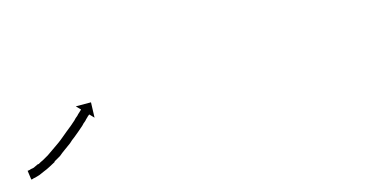

<svg xmlns="http://www.w3.org/2000/svg" viewBox="-23 -247 770 405"><g transform="rotate(-20 362.0 -44.5)"><path d="M3 -8Q3 -8 3 -8Q3 -8 3 -8Q3 -8 3 -8Q3 -8 3 -8Q5 -8 9 -9Q9 -9 9 -9Q9 -9 8 -9Q8 -9 8 -9Q8 -9 8 -9Q12 -9 17 -10Q17 -10 17 -10Q17 -10 16 -10Q16 -10 16 -10Q16 -10 16 -10Q21 -12 27 -14Q27 -14 27 -14Q27 -14 27 -14Q27 -13 27 -13Q27 -13 27 -13Q33 -16 39 -18Q39 -18 39 -18Q39 -18 39 -18Q39 -18 39 -18Q39 -18 39 -18Q45 -21 52 -24Q52 -24 52 -24Q52 -24 52 -24Q52 -24 52 -24Q52 -24 52 -24Q59 -28 66 -32Q66 -32 66 -32Q66 -32 66 -32Q66 -32 66 -32Q66 -32 66 -32Q73 -36 80 -40Q80 -40 80 -40Q80 -40 80 -40Q80 -40 80 -40Q80 -40 80 -40Q87 -44 94 -49Q94 -49 94 -49Q94 -49 94 -49Q94 -49 94 -49Q94 -49 94 -49Q100 -53 107 -58Q107 -58 107 -58Q107 -58 107 -58Q107 -58 107 -58Q107 -58 107 -58Q113 -62 119 -66Q119 -66 119 -66Q119 -66 119 -66Q119 -66 119 -66Q119 -66 119 -66Q124 -70 130 -74Q134 -78 139 -81Q142 -84 145 -86Q148 -88 150 -90Q151 -90 151 -91L143 -101L176 -98L172 -65L164 -75Q163 -75 162 -74Q160 -73 158 -71Q154 -68 151 -65Q146 -62 142 -58Q136 -54 131 -50Q131 -50 131 -50Q131 -50 131 -50Q131 -50 131 -50Q131 -50 131 -50Q125 -46 118 -41Q118 -41 118 -41Q118 -41 118 -41Q118 -41 118 -41Q118 -41 118 -41Q111 -37 105 -32Q105 -32 105 -32Q105 -32 105 -32Q105 -32 105 -32Q105 -32 105 -32Q98 -28 90 -23Q90 -23 90 -23Q90 -23 90 -23Q90 -23 90 -23Q90 -23 90 -23Q83 -19 76 -14Q76 -14 76 -14Q76 -14 76 -14Q76 -14 76 -14Q76 -14 76 -14Q68 -10 61 -7Q61 -7 61 -7Q61 -7 61 -7Q61 -6 61 -6Q61 -6 61 -6Q54 -3 47 0Q47 0 47 0Q47 0 47 0Q47 0 47 0Q47 0 47 0Q40 3 33 5Q33 5 33 5Q33 5 33 5Q33 5 33 5Q33 5 33 5Q27 7 21 9Q21 9 21 9Q21 9 21 9Q21 9 21 9Q21 9 21 9Q16 10 11 11Q11 11 11 11Q11 11 11 11Q11 11 11 11Q11 11 11 11Q7 11 5 12Q5 12 5 12Q5 12 5 12Q5 12 5 12Q5 12 5 12Q3 12 2 12L1 -8Q2 -8 3 -8Z"/></g></svg>

Font: FRB American Cursive Just Arrows Thin
Style: Italic
Weight: 100
Italic angle: -25°
Version: Version 2.0;Modular Font Editor K font №1